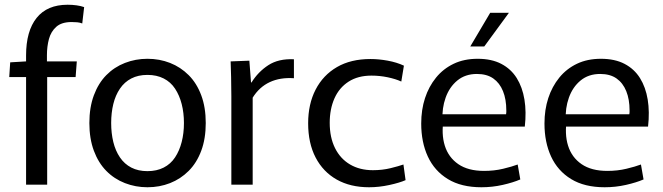

<svg xmlns="http://www.w3.org/2000/svg" viewBox="-20 -779 2798 810"><path d="M90 -454H19L23 -516L90 -520V-545Q90 -648 134.5 -703.5Q179 -759 265 -759Q285 -759 303 -756.5Q321 -754 335 -749L327 -680Q317 -684 305.5 -685Q294 -686 282 -686Q240 -686 217.5 -666Q195 -646 186.5 -614.5Q178 -583 178 -546V-520H304L299 -454H179V0H90Z M602 11Q552 11 507 -6.5Q462 -24 428.5 -58Q395 -92 376 -143Q357 -194 357 -260Q357 -326 376 -377Q395 -428 428.5 -462Q462 -496 507 -513.5Q552 -531 602 -531Q653 -531 697.5 -513.5Q742 -496 776 -462Q810 -428 829 -377Q848 -326 848 -260Q848 -194 829 -143Q810 -92 776 -58Q742 -24 697.5 -6.5Q653 11 602 11ZM602 -57Q641 -57 670.5 -72Q700 -87 718.5 -115Q737 -143 746.5 -180Q756 -217 756 -260Q756 -303 746.5 -340Q737 -377 718.5 -405Q700 -433 670.5 -448Q641 -463 602 -463Q563 -463 534 -448Q505 -433 486 -405Q467 -377 458 -340Q449 -303 449 -260Q449 -217 458 -180Q467 -143 486 -115Q505 -87 534 -72Q563 -57 602 -57Z M956 0V-373Q956 -419 955 -453.5Q954 -488 953 -520L1032 -523L1039 -431H1041Q1069 -476 1112 -504Q1155 -532 1220 -529V-449Q1162 -453 1118 -432.5Q1074 -412 1046 -367V0Z M1537 11Q1458 11 1400.5 -21.5Q1343 -54 1311.5 -114.5Q1280 -175 1280 -259Q1280 -340 1311.5 -401Q1343 -462 1401.5 -496Q1460 -530 1543 -530Q1578 -530 1616 -523Q1654 -516 1684 -502L1673 -435Q1649 -446 1615.5 -453Q1582 -460 1547 -460Q1490 -460 1450.5 -434.5Q1411 -409 1391 -364Q1371 -319 1371 -261Q1371 -199 1393.5 -154Q1416 -109 1457 -85Q1498 -61 1553 -61Q1593 -61 1627.5 -69.5Q1662 -78 1682 -85L1691 -19Q1666 -8 1622.5 1.5Q1579 11 1537 11Z M2011 11Q1926 11 1869.5 -23.5Q1813 -58 1785 -118.5Q1757 -179 1757 -258Q1757 -316 1773 -365Q1789 -414 1819.5 -451.5Q1850 -489 1894 -510Q1938 -531 1995 -531Q2054 -531 2095 -509.5Q2136 -488 2160 -449.5Q2184 -411 2192.5 -359Q2201 -307 2194 -245H1807L1852 -279Q1841 -214 1856.5 -164.5Q1872 -115 1913.5 -86.5Q1955 -58 2022 -58Q2065 -58 2102.5 -67Q2140 -76 2164 -85L2175 -22Q2145 -9 2101 1Q2057 11 2011 11ZM1808 -297H2115Q2116 -302 2116 -306Q2116 -310 2116 -313Q2116 -360 2102 -394.5Q2088 -429 2061 -448Q2034 -467 1992 -467Q1943 -467 1909.5 -439.5Q1876 -412 1860 -367Q1844 -322 1847 -272ZM1964 -583 2048 -725H2127L2023 -583Z M2531 11Q2446 11 2389.5 -23.5Q2333 -58 2305 -118.5Q2277 -179 2277 -258Q2277 -316 2293 -365Q2309 -414 2339.5 -451.5Q2370 -489 2414 -510Q2458 -531 2515 -531Q2574 -531 2615 -509.5Q2656 -488 2680 -449.5Q2704 -411 2712.5 -359Q2721 -307 2714 -245H2327L2372 -279Q2361 -214 2376.5 -164.5Q2392 -115 2433.5 -86.5Q2475 -58 2542 -58Q2585 -58 2622.5 -67Q2660 -76 2684 -85L2695 -22Q2665 -9 2621 1Q2577 11 2531 11ZM2328 -297H2635Q2636 -302 2636 -306Q2636 -310 2636 -313Q2636 -360 2622 -394.5Q2608 -429 2581 -448Q2554 -467 2512 -467Q2463 -467 2429.5 -439.5Q2396 -412 2380 -367Q2364 -322 2367 -272Z"/></svg>

Font: Murecho Thin
Style: Regular
Weight: 400
Version: Version 1.010